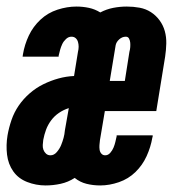

<svg xmlns="http://www.w3.org/2000/svg" viewBox="-34 -558 554 586"><path d="M105 8Q76 8 49 -2.5Q22 -13 6.5 -35Q-9 -57 -12.5 -86Q-16 -115 -11 -145Q-7 -168 1 -191.5Q9 -215 23 -235.5Q37 -256 56.5 -273Q76 -290 98.5 -301Q121 -312 144.5 -318.5Q168 -325 192 -326L204 -400Q206 -408 206 -415.5Q206 -423 204 -430Q202 -437 197 -441.5Q192 -446 184 -446Q175 -446 167.5 -439Q160 -432 156 -423.5Q152 -415 149.5 -406Q147 -397 145 -388Q145 -387 145 -386.5Q145 -386 145 -385H35Q35 -387 35.5 -388.5Q36 -390 36 -392Q41 -422 54 -449.5Q67 -477 89.5 -498Q112 -519 141.5 -528.5Q171 -538 199 -538Q219 -538 237.5 -534Q256 -530 272 -520Q291 -530 311.5 -534Q332 -538 353 -538Q373 -538 392 -534.5Q411 -531 426.5 -521Q442 -511 453 -496Q464 -481 469 -463Q474 -445 473.5 -425Q473 -405 470 -385L443 -219H286L271 -130Q270 -122 269.5 -115Q269 -108 270 -101Q271 -94 275.5 -89Q280 -84 287 -84Q296 -84 302.5 -91.5Q309 -99 312.5 -107.5Q316 -116 318 -124.5Q320 -133 322 -142Q322 -143 322 -143.5Q322 -144 322 -145H432Q432 -143 432 -141.5Q432 -140 431 -138Q426 -109 413.5 -81.5Q401 -54 379.5 -33Q358 -12 329 -2Q300 8 272 8Q250 8 230 3Q210 -2 194 -15Q194 -15 194 -15Q194 -15 194 -15Q174 -2 151 3Q128 8 105 8ZM301 -311H347L361 -400Q363 -407 363.5 -414Q364 -421 363.5 -427.5Q363 -434 360 -440Q357 -446 350 -446Q339 -446 330 -438Q321 -430 319 -420ZM120 -84Q131 -84 139.5 -94Q148 -104 152.5 -115Q157 -126 160 -137Q163 -148 164 -160L176 -228Q160 -223 146 -213.5Q132 -204 122 -190.5Q112 -177 106.5 -162Q101 -147 98 -131Q97 -123 96.5 -115.5Q96 -108 98.5 -101Q101 -94 106.5 -89Q112 -84 120 -84Z"/></svg>

Font: Iosevka Slab Heavy Oblique
Style: Regular
Weight: 900
Italic angle: -9°
Monospace: yes
Designer: Belleve Invis
Foundry: Belleve Invis
Version: Version 11.1.1; ttfautohint (v1.8.3)